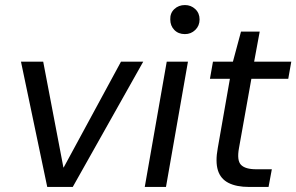

<svg xmlns="http://www.w3.org/2000/svg" viewBox="-20 -740 1173 760"><path d="M167 0 63 -496H151L231 -77H232L459 -496H547L268 0Z M553 0 640 -496H724L637 0ZM712 -605Q686 -605 670 -621.5Q654 -638 654 -663Q653 -688 670 -704Q687 -720 712 -720Q736 -720 753 -704Q770 -688 770 -663Q770 -638 753 -621.5Q736 -605 712 -605Z M966 0Q916 0 884.5 -16Q853 -32 842.5 -66Q832 -100 842 -154L890 -428H811L823 -496H902L934 -615H1008L986 -496H1133L1121 -428H975L926 -154Q917 -105 934 -87.5Q951 -70 994 -70H1056L1043 0Z"/></svg>

Font: DM Sans 28pt
Style: Italic
Weight: 400
Italic angle: -10°
Version: Version 4.004;gftools[0.9.30]